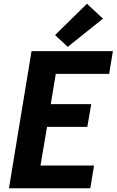

<svg xmlns="http://www.w3.org/2000/svg" viewBox="-20 -1009 625 1029"><path d="M28 0H464L484 -122H197L232 -329H448L469 -451H252L279 -613H565L585 -735H149ZM343 -758 532 -909 446 -989 275 -821Z"/></svg>

Font: Iosevka Sparkle Heavy
Style: Italic
Weight: 900
Italic angle: -9°
Designer: Belleve Invis
Foundry: Belleve Invis
Version: Version 4.5.0; ttfautohint (v1.8.3)